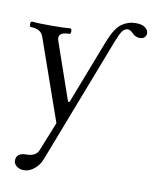

<svg xmlns="http://www.w3.org/2000/svg" viewBox="-111 -560 715 894"><g transform="rotate(10 246.0 -112.5)"><path d="M63 270Q43 270 29 259Q15 248 15 233Q15 196 62 196Q108 196 120 165L175 28L40 -357Q28 -392 -19 -392Q-26 -392 -26 -405Q-26 -418 -19 -418Q10 -415 71 -415Q134 -415 162 -418Q169 -418 169 -405Q169 -392 162 -392Q103 -392 117 -351L211 -80H218L337 -388Q363 -453 392.5 -474Q422 -495 459 -495Q489 -495 503.5 -483.5Q518 -472 518 -458Q518 -444 509.5 -437Q501 -430 488 -430Q468 -430 453 -445Q446 -453 439.5 -456.5Q433 -460 428 -460Q417 -460 408 -452.5Q399 -445 389.5 -424.5Q380 -404 365 -364L146 204Q135 232 112 251Q89 270 63 270Z"/></g></svg>

Font: Junicode
Style: Regular
Weight: 400
Designer: Peter S. Baker
Version: Version 2.100; ttfautohint (v1.8.4)